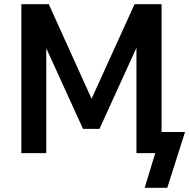

<svg xmlns="http://www.w3.org/2000/svg" viewBox="-20 -725 896 909"><path d="M665 164 715 0H626V-528L638 -525L451 -115H373L187 -523L199 -526V0H81V-705H211L426 -230H401L617 -705H745V-100H856L772 164Z"/></svg>

Font: Nunito Sans 10pt SemiCondensed
Style: Bold
Weight: 700
Width: 4
Designer: Vernon Adams
Foundry: Vernon Adams
Version: Version 3.101;gftools[0.9.27]